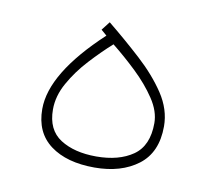

<svg xmlns="http://www.w3.org/2000/svg" viewBox="-52 -428 541 485"><g transform="rotate(10 218.5 -186.0)"><path d="M190.4 -335.4 175.8 -348.1 192.9 -370.1Q237.3 -334 278.8 -296.1Q320.3 -258.3 346.9 -218.3Q373.5 -178.2 373.5 -134.8Q373.5 -67.9 330.1 -34.9Q286.6 -2 218.3 -2Q147 -2 105 -33.2Q63 -64.5 63 -125Q63 -216.8 190.4 -335.4ZM348.1 -138.7Q348.1 -168.9 327.1 -200.4Q306.2 -231.9 274.7 -262Q243.2 -292 211.9 -316.9Q184.6 -292.5 156.2 -261.7Q127.9 -231 108.9 -197Q89.8 -163.1 89.8 -128.4Q89.8 -76.2 125.7 -53.2Q161.6 -30.3 217.8 -30.3Q275.9 -30.3 312 -55.4Q348.1 -80.6 348.1 -138.7Z"/></g></svg>

Font: Vazirmatn RD UI Thin
Style: Regular
Weight: 100
Designer: Saber Rastikerdar
Foundry: Saber Rastikerdar
Version: Version 33.003